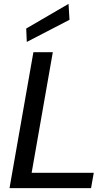

<svg xmlns="http://www.w3.org/2000/svg" viewBox="-20 -969 578 989"><path d="M29 0 152 -700H252L143 -79H463L449 0ZM118 -753 115 -822 333 -949 338 -867Z"/></svg>

Font: DM Sans Medium
Style: Italic
Weight: 500
Italic angle: -10°
Designer: Colophon Foundry, Jonny Pinhorn
Foundry: Colophon Foundry
Version: Version 4.004;gftools[0.9.30]